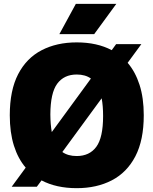

<svg xmlns="http://www.w3.org/2000/svg" viewBox="-20 -971 800 1001"><path d="M172 2.5H41L114 -97Q74 -143.5 52.5 -211.8Q31 -280 31 -370Q31 -500 74.5 -584Q118 -668 196.8 -709Q275.5 -750 380 -750Q486 -750 562.5 -709.5L585.5 -741H717L645.5 -643.5Q685.5 -597 707.5 -528.8Q729.5 -460.5 729.5 -370Q729.5 -240.5 685.8 -156.2Q642 -72 563.2 -31Q484.5 10 380 10Q273.5 10 196.5 -30.5ZM242.5 -374Q243 -321.5 250 -282.5L454 -561.5Q425 -582.5 380 -582.5Q314 -582.5 278.5 -534.8Q243 -487 242.5 -374ZM380 -157.5Q446.5 -157.5 482 -205.5Q517.5 -253.5 517.5 -366Q517.5 -419 510 -458.5L305 -178.5Q334.5 -157.5 380 -157.5ZM289.5 -793 375.5 -951H586.5L471 -793Z"/></svg>

Font: Encode Sans SemiCondensed SemiCondensed Black
Style: Regular
Weight: 900
Width: 4
Designer: Multiple Designers
Foundry: Impallari Type
Version: Version 3.000; ttfautohint (v1.8.3) -l 8 -r 50 -G 200 -x 14 